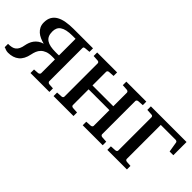

<svg xmlns="http://www.w3.org/2000/svg" viewBox="24 -985 1500 1500"><g transform="rotate(45 774.0 -235.0)"><path d="M0 -37.1Q22.5 -37.1 39.3 -40.8Q56.2 -44.4 68.4 -54.2Q80.6 -64 88.6 -80.6Q96.7 -97.2 101.1 -123Q104 -139.2 110.4 -156.2Q116.7 -173.3 127.9 -188.7Q139.2 -204.1 156 -216.3Q172.9 -228.5 196.3 -234.9Q173.3 -240.7 152.1 -250Q130.9 -259.3 114.7 -273.4Q98.6 -287.6 88.9 -307.1Q79.1 -326.7 79.1 -353Q79.1 -389.6 93.3 -414.3Q107.4 -439 133.8 -453.9Q160.2 -468.8 197.3 -475.3Q234.4 -481.9 280.3 -481.9H494.1V-442.9L451.2 -439Q441.4 -438 437.7 -434.8Q434.1 -431.6 434.1 -423.8V-58.1Q434.1 -53.2 439.2 -47.9Q444.3 -42.5 451.2 -42L494.1 -39.1V0H285.2V-39.1L328.1 -42Q335.4 -43 340.3 -47.9Q345.2 -52.7 345.2 -58.1V-210Q339.8 -210.9 331.1 -210.9H313Q278.8 -210.9 256.3 -202.1Q233.9 -193.4 219.5 -178.7Q205.1 -164.1 197.5 -145.3Q189.9 -126.5 186 -106Q173.8 -44.9 138.7 -16.4Q103.5 12.2 47.9 12.2Q39.1 12.2 32 10.5Q24.9 8.8 19.3 6.6Q13.7 4.4 9 2.4Q4.4 0.5 0 0ZM176.3 -350.1Q176.3 -322.8 184.6 -304.4Q192.9 -286.1 209.7 -274.9Q226.6 -263.7 251.2 -258.8Q275.9 -253.9 309.1 -253.9H326.7Q332 -253.9 336.9 -254.2Q341.8 -254.4 345.2 -254.9V-438H312Q274.4 -438 248.5 -432.1Q222.7 -426.3 206.5 -415Q190.4 -403.8 183.3 -387.5Q176.3 -371.1 176.3 -350.1Z M862.3 0V-39.1L909.2 -42Q917.5 -43 921.9 -47.6Q926.3 -52.2 926.3 -57.1V-231H696.3V-57.1Q696.3 -52.2 700.2 -47.6Q704.1 -43 713.4 -42L760.3 -39.1V0H540V-39.1L587.4 -42Q595.7 -43 599.4 -47.6Q603 -52.2 603 -57.1V-424.8Q603 -429.7 599.4 -434.3Q595.7 -439 587.4 -439.9L540 -442.9V-481.9H760.3V-442.9L713.4 -439.9Q704.1 -439 700.2 -434.3Q696.3 -429.7 696.3 -424.8V-273.9H926.3V-424.8Q926.3 -429.7 921.9 -434.3Q917.5 -439 909.2 -439.9L862.3 -442.9V-481.9H1083V-442.9L1036.1 -439.9Q1027.8 -439 1023.4 -434.3Q1019 -429.7 1019 -424.8V-57.1Q1019 -52.2 1023.4 -47.6Q1027.8 -43 1036.1 -42L1083 -39.1V0Z M1487.3 -335 1473.1 -420.9Q1472.2 -426.3 1466.6 -429.7Q1460.9 -433.1 1456.5 -433.1H1291.5V-57.1Q1291.5 -52.2 1295.4 -47.6Q1299.3 -43 1308.6 -42L1350.6 -39.1V0H1134.3V-39.1L1181.2 -42Q1190.4 -43 1194.3 -47.6Q1198.2 -52.2 1198.2 -57.1V-423.8Q1198.2 -429.2 1194.3 -434.1Q1190.4 -439 1181.2 -439L1134.3 -441.9V-481H1528.3V-335Z"/></g></svg>

Font: Charis SIL CyrE
Style: Regular
Weight: 400
Foundry: SIL International
Version: Version 5.000